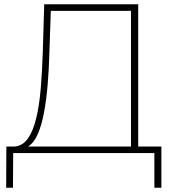

<svg xmlns="http://www.w3.org/2000/svg" viewBox="-20 -720 819 903"><path d="M9 163 10 -31H49Q87 -34 111.5 -69Q136 -104 150.5 -164.5Q165 -225 171.5 -303Q178 -381 181 -468L188 -700H630V-31H739V163H706V0H42L41 163ZM596 -31V-669H219L212 -466Q210 -391 204 -320.5Q198 -250 187 -191Q176 -132 158 -90Q140 -48 112 -31Z"/></svg>

Font: Montserrat ExtraLight
Style: Regular
Weight: 200
Designer: Julieta Ulanovsky
Foundry: Julieta Ulanovsky
Version: Version 9.000; ttfautohint (v1.8.4.7-5d5b)